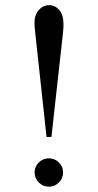

<svg xmlns="http://www.w3.org/2000/svg" viewBox="-20 -697 373 731"><path d="M175.8 -175.3H157.2L114.3 -570.8Q111.3 -596.7 111.3 -609.4Q111.3 -640.1 127.7 -658.7Q144 -677.2 167 -677.2Q189.9 -677.2 205.8 -658.7Q221.7 -640.1 221.7 -603.5Q221.7 -591.8 219.7 -570.8ZM166 -94.2Q188.5 -94.2 204.3 -78.4Q220.2 -62.5 220.2 -40.5Q220.2 -18.1 204.3 -2.2Q188.5 13.7 166 13.7Q143.6 13.7 127.7 -2.2Q111.8 -18.1 111.8 -40.5Q111.8 -62.5 127.7 -78.4Q143.6 -94.2 166 -94.2Z"/></svg>

Font: Jameel Khushkhat-L
Style: Regular
Weight: 400
Version: Version 3.5